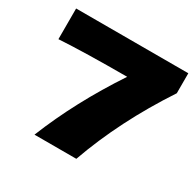

<svg xmlns="http://www.w3.org/2000/svg" viewBox="-157 -900 1091 1073"><g transform="rotate(30 388.5 -363.5)"><path d="M40 -727H764V-598Q568 -301 461 0H191Q300 -271 478 -539Q201 -539 40 -529Z"/></g></svg>

Font: Dela Gothic One
Style: Regular
Weight: 400
Designer: aratakana
Foundry: aratakana
Version: Version 1.004